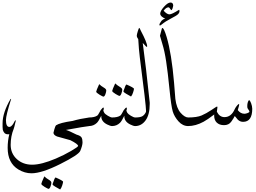

<svg xmlns="http://www.w3.org/2000/svg" viewBox="-61 -1004 2042 1529"><path d="M325.2 500Q320.8 500 294.4 484.4Q268.1 468.3 268.1 460.4Q268.1 452.6 292 400.4Q307.1 415.5 327.6 427.2Q348.1 439 348.1 450.7Q348.1 462.4 341.3 481Q334.5 499.5 325.2 500ZM441.4 443.8Q440.9 452.6 434.1 473.6Q427.2 494.6 418 504.9Q399.9 494.6 378.4 482.4Q357.4 470.7 357.4 462.9V462.4Q374.5 409.2 381.8 409.2Q441.4 435.1 441.4 443.8ZM-13.7 -48.3Q-13.7 6.8 13.7 6.8Q27.8 6.8 43.9 -17.1Q58.6 -46.4 62.5 -46.4Q64.5 -46.4 64.5 -43Q64.5 -37.6 60.1 -23.9Q53.2 9.3 47.9 22.5Q23.9 81.5 23.9 149.9Q24.4 218.8 73.2 263.2Q122.1 307.6 195.3 307.6Q268.6 307.6 383.8 258.8Q448.2 231.4 504.9 198.2Q561 165.5 561 158.2Q561 143.6 499 112.3Q403.3 86.9 393.6 83Q366.2 72.3 364.7 53.7Q364.7 50.3 372.1 24.9Q379.4 -0.5 384.8 -5.9Q415.5 -26.4 517.1 -41Q577.6 -58.6 649.4 -68.4V0Q616.7 2.9 463.9 30.8Q485.8 36.1 548.3 67.9Q580.6 77.1 588.4 90.8Q596.2 104.5 596.2 129.4Q596.2 154.8 578.1 197.8Q564.5 229.5 418 302.7Q271.5 376 189.9 376Q135.3 376 85.4 345.7Q0 293.9 0 173.3Q0 117.2 13.2 64.5Q10.3 65.4 7.3 65.4H-1Q-27.8 65.4 -38.6 30.3Q-40.5 15.6 -40.5 6.8V-22Q-40.5 -106.9 23.4 -216.3H27.8Q-13.7 -84.5 -13.7 -48.3Z M832.5 0Q817.9 0 792.5 -12.7Q745.6 -36.1 745.6 -77.6V-82.5Q724.1 -38.6 710.9 -25.9Q684.1 0 646.5 0V-68.4Q692.4 -68.4 714.4 -84Q719.7 -87.9 729.5 -106.4Q739.3 -125 741.2 -127.4Q756.3 -147.5 762.2 -147.5Q765.6 -147.5 765.6 -140.1Q765.6 -133.3 761.7 -122.1Q763.7 -115.2 769.5 -105.5Q775.4 -95.7 797.9 -82Q820.3 -68.4 832.5 -68.4ZM762.2 -234.4Q757.8 -234.4 731.4 -250Q705.1 -266.1 705.1 -273.9Q705.1 -281.7 729 -334Q744.1 -318.8 764.6 -307.1Q785.2 -295.4 785.2 -283.7Q785.2 -272 778.3 -253.4Q771.5 -234.9 762.2 -234.4Z M1016.1 0Q1001.5 0 976.1 -12.7Q929.2 -36.1 929.2 -77.6V-82.5Q907.7 -38.6 894.5 -25.9Q867.7 0 830.1 0V-68.4Q876 -68.4 897.9 -84Q903.3 -87.9 913.1 -106.4Q922.9 -125 924.8 -127.4Q939.9 -147.5 945.8 -147.5Q949.2 -147.5 949.2 -140.1Q949.2 -133.3 945.3 -122.1Q947.3 -115.2 953.1 -105.5Q959 -95.7 981.4 -82Q1003.9 -68.4 1016.1 -68.4ZM889.6 -240.2Q885.3 -240.2 858.9 -255.9Q832.5 -272 832.5 -279.8Q832.5 -287.6 856.4 -339.8Q871.6 -324.7 892.1 -313Q912.6 -301.3 912.6 -289.6Q912.6 -277.8 905.8 -259.3Q898.9 -240.7 889.6 -240.2ZM1005.9 -296.4Q1005.4 -287.6 998.5 -266.6Q991.7 -245.6 982.4 -235.4Q964.4 -245.6 942.9 -257.8Q921.9 -269.5 921.9 -277.3V-277.8Q939 -331.1 946.3 -331.1Q1005.9 -305.2 1005.9 -296.4Z M1014.6 0V-68.4Q1055.2 -68.4 1072.8 -78.6Q1090.3 -88.9 1101.1 -111.8Q1102.1 -113.3 1102.1 -119.6Q1102.1 -164.6 1052.7 -544.4Q1044.4 -609.9 1040 -691.9Q1039.1 -694.8 1033.7 -702.1Q1028.3 -710 1028.3 -719.7Q1028.3 -729.5 1036.6 -755.9Q1044.9 -781.7 1046.9 -781.7Q1051.8 -781.7 1060.5 -759.3Q1110.8 -664.1 1110.8 -635.7V-634.3Q1110.8 -630.9 1108.4 -630.9Q1105.5 -630.9 1103 -632.8Q1100.6 -634.8 1075.7 -662.1Q1100.6 -480.5 1131.3 -187.5V-175.3Q1131.3 -90.8 1098.4 -45.4Q1065.4 0 1014.6 0Z M1438.5 0Q1394 0 1360.8 -37.1Q1327.6 -74.2 1314.9 -115.7Q1302.2 -157.2 1288.6 -294.9Q1274.9 -432.6 1262.2 -514.6Q1250 -596.7 1231.4 -656.2Q1212.9 -716.3 1212.9 -719.2Q1219.7 -742.2 1228.5 -778.3Q1230 -780.8 1232.4 -780.8Q1244.6 -780.8 1266.1 -709.5Q1305.2 -578.6 1325.2 -344.7Q1330.1 -280.8 1335.4 -216.8Q1344.7 -142.6 1377.4 -105.5Q1410.2 -68.4 1438.5 -68.4ZM1208.5 -807.6Q1208.5 -815.9 1225.6 -838.9Q1234.9 -848.6 1255.4 -858.4Q1242.2 -858.9 1228.5 -871.1Q1214.8 -883.3 1214.8 -894.5Q1214.8 -916.5 1245.1 -950.2Q1275.4 -983.9 1296.9 -983.9Q1318.4 -983.9 1318.4 -958Q1318.4 -953.1 1313.5 -938Q1308.6 -923.3 1302.2 -923.3H1301.8Q1297.9 -927.2 1292 -937Q1286.6 -945.8 1280.8 -945.8H1279.3Q1260.7 -944.3 1242.2 -918.5Q1268.6 -889.6 1288.1 -889.6Q1307.6 -889.6 1365.2 -926.3Q1368.2 -926.3 1368.2 -914.6Q1368.2 -902.3 1356.4 -890.6Q1344.7 -878.9 1300.3 -856.4Q1256.3 -834 1226.1 -808.6Q1216.8 -800.8 1212.4 -800.8Q1208.5 -800.8 1208.5 -807.6Z M1435.5 -68.4Q1506.8 -68.4 1544.4 -84.5Q1582 -100.6 1622.6 -127.9Q1663.1 -155.3 1667 -155.8Q1670.4 -155.8 1670.4 -149.9V-148.4Q1670.4 -141.1 1666 -114.3Q1687.5 -71.3 1726.6 -71.3Q1779.8 -71.3 1807.6 -133.3Q1817.9 -155.8 1836.9 -173.8Q1838.9 -174.8 1840.8 -175.3Q1843.8 -174.8 1843.8 -169.9Q1843.8 -165 1832.5 -127.4Q1854.5 -98.1 1885.7 -98.1Q1895.5 -98.1 1910.2 -103.5Q1924.8 -108.9 1925.3 -114.7Q1925.3 -121.1 1917 -131.8Q1908.7 -142.6 1908.7 -148.9Q1908.2 -154.3 1908.2 -159.7Q1908.2 -186 1918.9 -203.6Q1920.4 -206.1 1922.4 -206.1Q1929.7 -206.1 1938.5 -182.6Q1947.3 -159.2 1947.8 -137.7Q1947.8 -33.7 1874.5 -33.7Q1851.6 -33.7 1833.5 -50.3Q1821.3 -65.4 1808.6 -80.1Q1799.8 -62 1780.3 -34.7Q1760.7 -7.3 1723.1 -7.3Q1685.5 -7.3 1664.1 -28.8Q1644.5 -48.3 1644.5 -84L1645 -92.3Q1589.8 -50.3 1560.5 -34.7Q1497.1 0 1435.5 0Z"/></svg>

Font: DimaThulth2
Style: Regular
Weight: 400
Designer: R.Balvardi
Foundry: R.Balvardi (R.Balvardi@gmail.com)
Version: Version 1.00;November 13, 2018;FontCreator 11.5.0.2427 64-bi